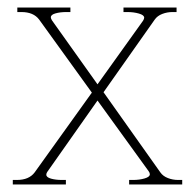

<svg xmlns="http://www.w3.org/2000/svg" viewBox="-20 -490 518 510"><path d="M464 -12V0H323V-12H334Q350 -12 364 -16Q378 -20 378 -27Q378 -31 375 -35L239 -223L106 -34Q103 -30 103 -26Q103 -19 115.5 -15.5Q128 -12 144 -12H155V0H14V-12H25Q57 -12 72 -32L224 -244L84 -438Q69 -458 37 -458H26V-470H167V-458H156Q140 -458 127.5 -454.5Q115 -451 115 -444Q115 -441 118 -436L239 -266L360 -435Q363 -440 363 -443Q363 -450 349 -454Q335 -458 319 -458H308V-470H449V-458H438Q424 -458 411 -453Q398 -448 391 -438L255 -245L406 -32Q413 -22 426 -17Q439 -12 453 -12Z"/></svg>

Font: Taviraj Thin
Style: Regular
Weight: 250
Designer: Katatrad Team
Foundry: CadsonDemak
Version: Version 1.001